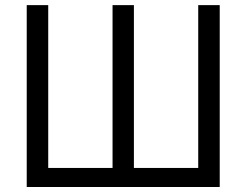

<svg xmlns="http://www.w3.org/2000/svg" viewBox="-20 -748 986 768"><path d="M86.9 -727.5H172.9V-76.2H430.2V-727.5H515.6V-76.2H772.9V-727.5H858.9V0H86.9Z"/></svg>

Font: V-Inter
Style: Regular-375
Weight: 375
Designer: Rasmus Andersson
Foundry: rsms
Version: Version 4.000;git-4146feb